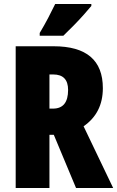

<svg xmlns="http://www.w3.org/2000/svg" viewBox="-20 -947 590 967"><path d="M250 -714Q498 -714 498 -503Q498 -378 401 -311L550 0H363L251 -268H229V0H59V-714ZM248 -572H229V-400H247Q323 -400 323 -494Q323 -572 248 -572ZM440 -917Q426 -900 402.5 -873.5Q379 -847 351.5 -819Q324 -791 299 -767H180V-781Q204 -821 223 -857.5Q242 -894 258 -927H440Z"/></svg>

Font: Noto Sans Lao UI ExtCond Blk
Style: Regular
Weight: 900
Width: 2
Designer: Monotype Design Team
Foundry: Monotype Imaging Inc.
Version: Version 2.000; ttfautohint (v1.8.4.7-5d5b)